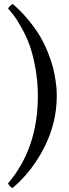

<svg xmlns="http://www.w3.org/2000/svg" viewBox="-20 -731 344 958"><path d="M263.2 -252Q263.2 -119.1 201.9 2.4Q140.6 124 43 207Q36.6 205.6 30 198.5Q23.4 191.4 20 184.1Q168.9 9.3 168.9 -252Q168.9 -326.2 156 -395Q143.1 -463.9 126.5 -508.5Q109.9 -553.2 86.2 -595Q62.5 -636.7 48.8 -654.3Q35.2 -671.9 20 -689Q22.9 -694.3 30.8 -701.7Q38.6 -709 43.9 -710.9Q87.9 -672.9 123.5 -629.2Q159.2 -585.4 181.4 -547.1Q203.6 -508.8 220.2 -466.6Q236.8 -424.3 244.6 -393.6Q252.4 -362.8 257.1 -330.1Q261.7 -297.4 262.5 -282.2Q263.2 -267.1 263.2 -252Z"/></svg>

Font: Common Serif Medium
Style: Regular
Weight: 500
Designer: Philipp H. Poll, Khaled Hosny
Foundry: Stefan Peev, Context Ltd.
Version: Version 1.026